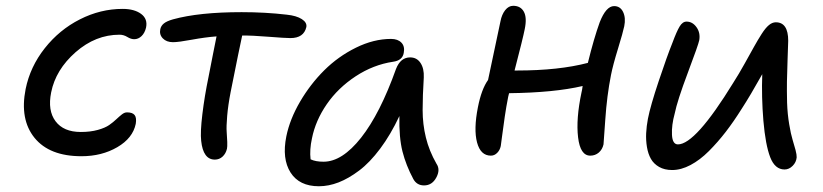

<svg xmlns="http://www.w3.org/2000/svg" viewBox="-20 -586 2852 665"><path d="M262.2 -44.9Q151.4 -44.9 99.6 -108.6Q47.9 -172.4 68.8 -277.8Q84.5 -355 135 -418.9Q185.5 -482.9 256.8 -519Q328.1 -555.2 404.8 -555.2Q445.3 -555.2 468.8 -537.8Q492.2 -520.5 485.8 -490.2Q481.4 -471.7 470.2 -460.9Q459 -450.2 444.8 -450.2Q433.6 -450.2 420.9 -458Q408.2 -465.8 394 -465.8Q311 -465.8 241.9 -405.3Q172.9 -344.7 157.2 -266.1Q144.5 -203.1 172.4 -166Q200.2 -128.9 259.8 -128.9Q293 -128.9 318.6 -136Q344.2 -143.1 358.4 -153.1Q372.6 -163.1 382.8 -172.9Q393.1 -182.6 402.1 -189.7Q411.1 -196.8 419.9 -196.8Q439 -196.8 446.3 -187.5Q453.6 -178.2 450.2 -157.2Q439.9 -107.4 386.2 -76.2Q332.5 -44.9 262.2 -44.9Z M724.1 -33.2Q683.6 -33.2 676.8 -98.1Q673.3 -127.4 680.9 -190.4Q688.5 -253.4 702.1 -318.8Q707.5 -348.1 717 -395Q726.6 -441.9 730 -460Q690.9 -457 644.5 -448.5Q598.1 -439.9 579.1 -439.9Q556.6 -439.9 543.9 -453.1Q531.2 -466.3 535.2 -484.9Q537.6 -496.6 547.4 -504.6Q557.1 -512.7 579.1 -519Q669.4 -543.9 816.9 -543.9Q898.4 -543.9 973.1 -535.2Q1006.8 -531.7 1025.4 -519.8Q1043.9 -507.8 1041 -492.2Q1032.2 -454.1 985.8 -454.1Q967.8 -454.1 909.9 -458.7Q852.1 -463.4 818.8 -462.9Q809.6 -421.4 778.8 -267.1Q770 -221.7 766.8 -184.3Q763.7 -147 765.1 -129.6Q766.6 -112.3 767.1 -94.5Q767.6 -76.7 766.1 -70.8Q762.2 -54.2 751 -43.7Q739.7 -33.2 724.1 -33.2Z M1084.5 59.1Q1016.6 59.1 986.3 11.5Q956.1 -36.1 971.7 -113.8Q983.9 -173.3 1019.3 -233.9Q1054.7 -294.4 1103 -342.5Q1151.4 -390.6 1212.9 -420.9Q1274.4 -451.2 1334.5 -451.2Q1357.9 -451.2 1370.4 -438.2Q1382.8 -425.3 1378.4 -402.8Q1374 -376.5 1341.3 -372.1Q1272.9 -361.8 1211.9 -321.8Q1150.9 -281.7 1111.8 -225.1Q1072.8 -168.5 1060.5 -106.9Q1051.8 -67.4 1055.7 -34.2Q1072.8 -25.9 1100.6 -25.9Q1165 -25.9 1230.7 -109.1Q1296.4 -192.4 1351.6 -347.2Q1367.2 -387.2 1400.4 -387.2Q1423.8 -387.2 1436.5 -367.9Q1449.2 -348.6 1447.8 -317.9Q1443.8 -253.4 1443.8 -204.6Q1443.8 -155.8 1455.1 -109.6Q1466.3 -63.5 1491.7 -19Q1505.9 1.5 1491.2 28.8Q1476.6 56.2 1448.7 56.2Q1423.8 56.2 1411.6 34.2Q1386.2 -13.2 1374 -61.3Q1361.8 -109.4 1363.3 -184.1Q1333 -119.6 1296.9 -71.3Q1260.7 -22.9 1224.1 4.6Q1187.5 32.2 1152.8 45.7Q1118.2 59.1 1084.5 59.1Z M1680.2 -46.9Q1644.5 -46.9 1632.3 -92.5Q1620.1 -138.2 1635.3 -214.8Q1647.5 -276.9 1670.4 -309.1Q1677.2 -339.4 1713.4 -512.2Q1717.8 -535.6 1729.7 -550.8Q1741.7 -565.9 1757.3 -565.9Q1783.2 -565.9 1794.4 -545.4Q1805.7 -524.9 1797.4 -484.9Q1791.5 -454.6 1762.2 -341.8H1771Q1915.5 -341.8 2016.1 -368.2Q2037.1 -453.6 2057.1 -508.8Q2079.1 -564.9 2106.9 -564.9Q2128.4 -564.9 2138.2 -544.4Q2147.9 -523.9 2142.1 -495.1Q2137.7 -473.6 2120.4 -417.2Q2103 -360.8 2096.2 -326.2Q2082 -254.4 2076.4 -171.4Q2070.8 -88.4 2070.3 -85.9Q2066.4 -68.4 2054 -57.6Q2041.5 -46.9 2024.4 -46.9Q1989.7 -46.9 1982.2 -110.4Q1974.6 -173.8 1994.1 -266.1Q1996.1 -273.4 1998 -288.1Q1899.9 -265.1 1743.2 -263.2Q1742.7 -261.2 1741.7 -257.1Q1740.7 -252.9 1740.2 -251Q1733.4 -216.8 1728.3 -182.1Q1723.1 -147.5 1719.5 -118.2Q1715.8 -88.9 1714.4 -80.1Q1711.4 -65.9 1701.9 -56.4Q1692.4 -46.9 1680.2 -46.9Z M2308.1 2.9Q2281.7 2.9 2262.9 -7.8Q2244.1 -18.6 2234.4 -35.9Q2224.6 -53.2 2220.7 -76.9Q2216.8 -100.6 2218 -124.8Q2219.2 -148.9 2224.1 -174.8Q2232.9 -219.7 2261.5 -305.2Q2290 -390.6 2309.1 -438Q2323.7 -477.5 2334 -494.4Q2344.2 -511.2 2357.9 -511.2Q2378.4 -511.2 2392.3 -491.9Q2406.2 -472.7 2401.9 -446.8Q2398.9 -431.2 2362.3 -334Q2325.7 -236.8 2316.9 -192.9Q2305.7 -152.3 2307.4 -119.1Q2309.1 -85.9 2328.1 -85.9Q2388.7 -85.9 2520 -299.8Q2539.1 -329.6 2559.3 -366Q2579.6 -402.3 2592 -424.8Q2604.5 -447.3 2617.9 -468.3Q2631.3 -489.3 2643.1 -499Q2654.8 -508.8 2667 -508.8Q2710 -508.8 2710 -444.8Q2709.5 -428.7 2707.8 -379.9Q2706.1 -331.1 2705.6 -303.2Q2705.1 -275.4 2706.1 -230Q2707.5 -190.4 2713.4 -155.8Q2719.2 -121.1 2725.1 -102.1Q2731 -83 2735.4 -66.4Q2739.7 -49.8 2739.3 -41Q2737.8 -23.9 2725.3 -11.5Q2712.9 1 2697.3 1Q2664.1 1 2647.7 -41.3Q2631.3 -83.5 2624 -168Q2617.2 -250.5 2620.1 -329.1Q2578.6 -254.9 2548.8 -209Q2521.5 -165.5 2493.9 -129.6Q2466.3 -93.8 2435.3 -62.7Q2404.3 -31.7 2371.6 -14.4Q2338.9 2.9 2308.1 2.9Z"/></svg>

Font: Shantell Sans Bouncy
Style: Italic
Weight: 400
Italic angle: -11.31°
Designer: Stephen Nixon, Anya Danilova, Shantell Martin
Foundry: Arrow Type
Version: Version 1.006;[9816181b4]